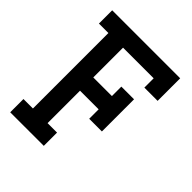

<svg xmlns="http://www.w3.org/2000/svg" viewBox="-198 -823 940 940"><g transform="rotate(45 271.5 -353.0)"><path d="M31.2 0V-91.8H96.7V-614.3H31.2V-706.1H502V-549.8H410.2V-614.3H198.2V-408.2H327.1V-473.6H415V-251H327.1V-316.4H198.2V-91.8H263.7V0Z"/></g></svg>

Font: Kay Pho Du
Style: Bold
Weight: 700
Designer: Victor Gaultney, Khu Oo Reh
Foundry: SIL International
Version: Version 3.000